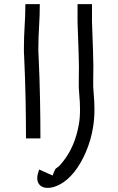

<svg xmlns="http://www.w3.org/2000/svg" viewBox="-20 -670 573 931"><path d="M106 1Q106 -91 104 -191.5Q102 -292 97 -398Q96 -407 96 -417Q96 -427 96 -436Q96 -490 99.5 -544.5Q103 -599 103 -650H173Q173 -597 169.5 -542Q166 -487 166 -436Q166 -426 166 -417.5Q166 -409 167 -401Q172 -295 174 -193Q176 -91 176 1ZM235 181Q243 160 246.5 153.5Q250 147 253 145.5Q256 144 263 138.5Q270 133 285 114Q343 42 362 -65Q368 -95 368 -139Q368 -174 364.5 -210Q361 -246 362 -277Q364 -348 361 -420Q358 -492 356 -564V-650H426V-566Q428 -495 431 -423.5Q434 -352 432 -279Q431 -250 434.5 -213.5Q438 -177 438 -139Q438 -114 436 -91.5Q434 -69 431 -52Q421 10 396.5 67Q372 124 340 164Q307 205 271 224Q235 243 206 241Q177 239 165.5 216.5Q154 194 170 152Z"/></svg>

Font: Syne Tactile
Style: Regular
Weight: 400
Designer: Lucas Descroix
Foundry: Bonjour Monde
Version: Version 2.100; ttfautohint (v1.8.3)